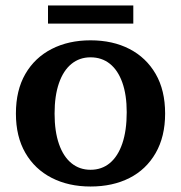

<svg xmlns="http://www.w3.org/2000/svg" viewBox="-20 -669 660 700"><path d="M310 11Q230 11 168.5 -20.5Q107 -52 72.5 -111.5Q38 -171 38 -255Q38 -340 72.5 -399.5Q107 -459 168.5 -490.5Q230 -522 310 -522Q391 -522 452 -490.5Q513 -459 547.5 -399.5Q582 -340 582 -255Q582 -171 547.5 -111Q513 -51 452 -20Q391 11 310 11ZM310 -50Q351 -50 380.5 -74.5Q410 -99 426 -146Q442 -193 442 -260Q442 -323 426 -368Q410 -413 380.5 -436.5Q351 -460 310 -460Q270 -460 240.5 -436Q211 -412 195 -366Q179 -320 179 -255Q179 -190 195 -144Q211 -98 240.5 -74Q270 -50 310 -50ZM155 -583V-649H466V-583Z"/></svg>

Font: Montagu Slab 120pt Medium
Style: Regular
Weight: 500
Designer: Florian Karsten
Foundry: Florian Karsten
Version: Version 1.000